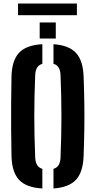

<svg xmlns="http://www.w3.org/2000/svg" viewBox="-20 -1058 540 1086"><path d="M219.5 8Q128.5 3 87.8 -40.8Q47 -84.5 45 -177Q43.5 -258.5 43 -329.8Q42.5 -401 43 -472Q43.5 -543 45 -623.5Q47 -716 87.8 -759.5Q128.5 -803 219.5 -808V-697Q180 -686 179 -630.5Q174 -510.5 174 -401.2Q174 -292 179 -170.5Q180 -114 219.5 -103ZM282.5 8V-103Q321.5 -113.5 322.5 -170.5Q327.5 -291 327.5 -400.2Q327.5 -509.5 322.5 -630.5Q321.5 -686.5 282.5 -697V-808Q370 -802 410 -758.5Q450 -715 453 -623.5Q456 -542.5 457 -471.5Q458 -400.5 457 -329.2Q456 -258 453 -177Q450 -85 410 -41.5Q370 2 282.5 8ZM204.5 -840V-931H295.5V-840ZM82 -1038H415V-972H82Z"/></svg>

Font: Big Shoulders Stencil Text ExtraBold
Style: Regular
Weight: 800
Designer: Patric King
Foundry: XO Type Co
Version: Version 1.000